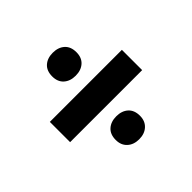

<svg xmlns="http://www.w3.org/2000/svg" viewBox="-124 -691 750 750"><g transform="rotate(-45 251.0 -316.0)"><path d="M52 -260V-372H450V-260ZM251 -428Q221 -428 202.5 -444.5Q184 -461 184 -491Q184 -522 202.5 -538.5Q221 -555 251 -555Q281 -555 299.5 -538.5Q318 -522 318 -491Q318 -461 299.5 -444.5Q281 -428 251 -428ZM251 -77Q221 -77 202.5 -94Q184 -111 184 -140Q184 -171 202.5 -187.5Q221 -204 251 -204Q281 -204 299.5 -187.5Q318 -171 318 -140Q318 -111 299.5 -94Q281 -77 251 -77Z"/></g></svg>

Font: Bricolage Grotesque 60pt SemiBold
Style: Regular
Weight: 600
Version: Version 1.001;gftools[0.9.33.dev8+g029e19f]